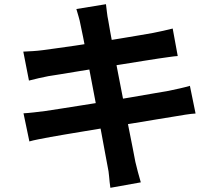

<svg xmlns="http://www.w3.org/2000/svg" viewBox="-20 -833 1040 915"><path d="M364 -714Q360 -736 354.5 -754Q349 -772 344 -790L485 -813Q487 -798 489.5 -775.5Q492 -753 496 -735Q498 -721 505 -683Q512 -645 522 -591Q532 -537 544.5 -474.5Q557 -412 569 -348.5Q581 -285 592.5 -228Q604 -171 612.5 -127Q621 -83 625 -62Q630 -40 637 -14Q644 12 651 36L506 62Q502 34 500 8.5Q498 -17 493 -39Q489 -59 481.5 -100.5Q474 -142 463.5 -198Q453 -254 441 -317Q429 -380 417 -443Q405 -506 394.5 -561Q384 -616 376 -656.5Q368 -697 364 -714ZM91 -587Q115 -588 138 -589.5Q161 -591 184 -594Q206 -597 246 -602.5Q286 -608 338 -615.5Q390 -623 445.5 -632Q501 -641 553 -649.5Q605 -658 645.5 -665Q686 -672 709 -676Q733 -681 759 -686.5Q785 -692 803 -697L827 -566Q811 -565 784 -561Q757 -557 735 -554Q708 -550 664.5 -543Q621 -536 568 -527.5Q515 -519 460 -510.5Q405 -502 355 -493.5Q305 -485 267 -479Q229 -473 210 -470Q186 -465 165 -460.5Q144 -456 118 -449ZM92 -293Q112 -294 142.5 -297.5Q173 -301 196 -304Q223 -308 268 -315Q313 -322 369.5 -331Q426 -340 486 -349.5Q546 -359 603 -369Q660 -379 707 -387Q754 -395 783 -400Q812 -406 838.5 -412Q865 -418 885 -424L912 -292Q892 -291 863.5 -286.5Q835 -282 806 -277Q774 -272 726 -264Q678 -256 620.5 -246.5Q563 -237 503 -227.5Q443 -218 388 -208.5Q333 -199 289 -192Q245 -185 220 -180Q188 -174 162.5 -169Q137 -164 120 -159Z"/></svg>

Font: Noto Sans JP Thin
Style: Bold
Weight: 700
Version: Version 2.004-H2;hotconv 1.0.118;makeotfexe 2.5.65603